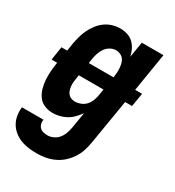

<svg xmlns="http://www.w3.org/2000/svg" viewBox="-193 -633 874 961"><g transform="rotate(30 244.0 -152.5)"><path d="M169 223Q144 223 120 220Q96 217 74.5 208.5Q53 200 35 185.5Q17 171 5.5 151.5Q-6 132 -10 108.5Q-14 85 -11 60H113Q111 72 114 84Q117 96 125 104Q133 112 145 115Q157 118 169 118Q186 118 203 110Q220 102 231.5 87.5Q243 73 249 55.5Q255 38 258 21L273 -70Q261 -53 246 -37.5Q231 -22 213 -12Q195 -2 175 3Q155 8 135 8Q110 8 87.5 -1.5Q65 -11 51.5 -30Q38 -49 31.5 -72.5Q25 -96 23.5 -120.5Q22 -145 24 -170.5Q26 -196 30 -221H-2L10 -299H43L50 -343Q54 -365 60 -387Q66 -409 76 -429.5Q86 -450 100.5 -469Q115 -488 134 -501.5Q153 -515 175 -521.5Q197 -528 219 -528Q241 -528 261 -521.5Q281 -515 295.5 -501Q310 -487 319 -468.5Q328 -450 332 -430L347 -520H472L436 -299H476L463 -221H423L380 38Q376 63 368 87.5Q360 112 345.5 134Q331 156 311 174Q291 192 267 203Q243 214 218 218.5Q193 223 169 223ZM311 -299Q313 -313 314 -326.5Q315 -340 314 -353Q313 -366 310 -379Q307 -392 299.5 -402Q292 -412 280 -417.5Q268 -423 255 -423Q238 -423 222 -414Q206 -405 196 -390.5Q186 -376 180.5 -359.5Q175 -343 172 -326L168 -299ZM204 -97Q219 -97 235 -103Q251 -109 263 -121Q275 -133 281.5 -148.5Q288 -164 291 -179L298 -221H155L153 -206Q151 -194 149.5 -182Q148 -170 149 -158Q150 -146 153 -135Q156 -124 163 -115Q170 -106 180.5 -101.5Q191 -97 204 -97Z"/></g></svg>

Font: Iosevka SS04 Extrabold
Style: Italic
Weight: 800
Italic angle: -9°
Monospace: yes
Designer: Belleve Invis
Foundry: Belleve Invis
Version: Version 19.0.0; ttfautohint (v1.8.4)